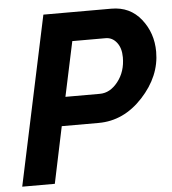

<svg xmlns="http://www.w3.org/2000/svg" viewBox="-51 -757 721 804"><g transform="rotate(-5 309.0 -355.0)"><path d="M161 -710H447Q525 -710 571.5 -651.5Q618 -593 618 -514Q618 -411 538 -324.5Q458 -238 352 -238H197L147 0H10ZM368 -359Q411 -359 444 -401Q477 -443 477 -503Q477 -542 458.5 -565.5Q440 -589 412 -589H272L223 -359Z"/></g></svg>

Font: Raleway-v4020
Style: Bold Italic
Weight: 700
Italic angle: -12°
Designer: Matt McInerney, Pablo Impallari, Rodrigo Fuenzalida
Foundry: Matt McInerney, Pablo Impallari, Rodrigo Fuenzalida
Version: Version 4.020;PS 004.020;hotconv 1.0.88;makeotf.lib2.5.64775